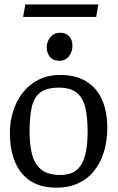

<svg xmlns="http://www.w3.org/2000/svg" viewBox="-20 -845 537 874"><path d="M236.4 9.3Q166.5 9.3 119.4 -20.8Q72.4 -50.9 48.7 -107.1Q25 -163.4 25 -240Q25 -293.5 40.6 -341.3Q56.2 -389 85.4 -425.5Q114.7 -462 157.3 -482.9Q199.9 -503.8 253 -503.8Q325.1 -503.8 373 -474.3Q420.9 -444.8 444.7 -390.8Q468.4 -336.8 468.4 -263Q468.4 -205.1 453.6 -155.6Q438.7 -106 409.8 -68.9Q380.9 -31.8 337.3 -11.3Q293.8 9.3 236.4 9.3ZM254.9 -48.5Q303.1 -48.5 330 -72Q356.9 -95.5 367.9 -140Q378.9 -184.4 378.9 -245.3Q378.9 -315 367.2 -359.3Q355.4 -403.6 327 -424.8Q298.6 -446.1 248.4 -446.1Q191.6 -446.1 162.9 -423.6Q134.2 -401.1 124.4 -356.8Q114.6 -312.5 114.6 -245.3Q114.6 -182.8 126.8 -139Q138.9 -95.2 169.4 -71.9Q200 -48.5 254.9 -48.5ZM249 -568.2Q223.2 -568.2 208 -585.5Q192.7 -602.8 192.7 -629.9Q192.7 -656 209.7 -676.1Q226.7 -696.1 253.8 -696.1Q279 -696.1 294.3 -680.4Q309.7 -664.7 309.7 -636.2Q309.7 -609.3 293.7 -588.8Q277.8 -568.2 249 -568.2ZM85.2 -767.9 95.1 -824.7H427.6L417.8 -767.9Z"/></svg>

Font: Faustina Light
Style: Regular
Weight: 300
Designer: Alfonso Garcia
Foundry: http://www.omnibus-type.com
Version: Version 1.200